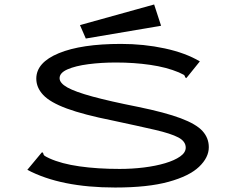

<svg xmlns="http://www.w3.org/2000/svg" viewBox="-20 -827 1040 857"><path d="M494 10Q251 10 102 -69L161 -140L168 -148L173 -143Q174 -135 180 -131Q186 -127 201 -120Q254 -96 334.5 -84.5Q415 -73 514 -73Q570 -73 622.5 -79.5Q675 -86 717 -98.5Q759 -111 784 -128.5Q809 -146 809 -168Q809 -196 776 -213.5Q743 -231 671.5 -247.5Q600 -264 483 -289Q353 -315 278.5 -342.5Q204 -370 173 -403Q142 -436 142 -476Q142 -548 242.5 -589.5Q343 -631 520 -631Q622 -631 715 -611Q808 -591 872 -553L818 -486L811 -478L806 -483Q805 -491 798.5 -494Q792 -497 778 -504Q723 -527 650.5 -537.5Q578 -548 498 -548Q432 -548 374.5 -540.5Q317 -533 281.5 -517.5Q246 -502 246 -478Q246 -456 281 -436.5Q316 -417 393 -396Q470 -375 596 -350Q718 -325 787 -299Q856 -273 884 -242Q912 -211 912 -170Q912 -124 868.5 -82.5Q825 -41 732.5 -15.5Q640 10 494 10ZM363 -655 337 -715 668 -807 699 -712Z"/></svg>

Font: Inconsolata UltraExpanded Medium
Style: Regular
Weight: 500
Width: 9
Monospace: yes
Designer: Raph Levien, Cyreal, Brenton Simpson
Foundry: Raph Levien, Cyreal, Google
Version: Version 3.001; ttfautohint (v1.8.2.53-6de2)